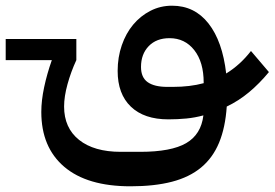

<svg xmlns="http://www.w3.org/2000/svg" viewBox="-87 -418 964 674"><path d="M-67 -281H181V-207Q162 -166 150 -122.5Q138 -79 138 -44Q138 31 190.5 73Q243 115 337 115H405Q514 115 566.5 84.5Q619 54 627 -13Q598 -5 567.5 -2Q537 1 504 1Q419 1 372.5 -43.5Q326 -88 326 -169Q326 -217 340.5 -259Q355 -301 380.5 -331.5Q406 -362 441 -380Q476 -398 517 -398Q596 -398 645 -335.5Q694 -273 707 -160Q756 -190 794 -239L857 -165Q824 -125 787.5 -94.5Q751 -64 709 -44Q704 30 682 83Q660 136 619 170Q578 204 516.5 220Q455 236 371 236Q219 236 138.5 167.5Q58 99 58 -25Q58 -65 68 -112Q78 -159 95 -207H-67ZM520 -113Q580 -113 628 -126V-128Q628 -200 595 -242Q562 -284 508 -284Q462 -284 435 -256Q408 -228 408 -183Q408 -146 431.5 -129.5Q455 -113 500 -113Z"/></svg>

Font: IBM Plex Sans Arabic Medm
Style: Regular
Weight: 500
Designer: Mike Abbink, Paul van der Laan, Pieter van Rosmalen, Wael Morcos, Khajak Apelian
Foundry: Bold Monday
Version: Version 1.005